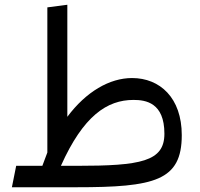

<svg xmlns="http://www.w3.org/2000/svg" viewBox="-20 -787 839 807"><path d="M301 0C630 0 744 -27 744 -219C744 -376 652 -459 535 -459C441 -459 342 -402 263 -296V-767L179 -756V-146L158 -90H48L30 0ZM236 -90C330 -300 430 -367 541 -367C592 -367 671 -356 671 -225C671 -108 572 -90 301 -90Z"/></svg>

Font: FiraGO Unicode
Style: Regular
Weight: 400
Designer: bBox Type
Foundry: bBox Type GmbH
Version: Version 1.001;PS 001.001;hotconv 1.0.88;makeotf.lib2.5.64775